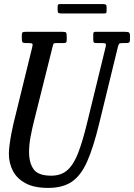

<svg xmlns="http://www.w3.org/2000/svg" viewBox="-20 -906 657 941"><path d="M238 -678 146 -310Q138 -278 130.2 -238.2Q122.5 -198.5 122.5 -160Q122.5 -107.5 145 -76.2Q167.5 -45 231 -45Q280.5 -45 311.2 -73Q342 -101 363.5 -157.5Q385 -214 406 -300L497.5 -675Q500.5 -687 498.2 -691Q496 -695 479.5 -695H452.5Q441.5 -695 439.2 -699Q437 -703 437 -714V-735Q437 -742.5 438.5 -746.2Q440 -750 447.5 -750H592.5Q606 -750 611.5 -747.2Q617 -744.5 617 -730V-712Q617 -701 613 -698Q609 -695 598.5 -695H584.5Q567.5 -695 564.2 -691.8Q561 -688.5 557.5 -675L466 -300Q438 -184.5 407.5 -115.2Q377 -46 332.2 -15.5Q287.5 15 216 15Q147.5 15 105 -8Q62.5 -31 43 -69Q23.5 -107 23.5 -152Q23.5 -170.5 27 -197.2Q30.5 -224 35.8 -251.8Q41 -279.5 46 -300L137.5 -673Q141 -686 139 -690.5Q137 -695 120.5 -695H105.5Q93 -695 90 -699.2Q87 -703.5 87 -715V-734Q87 -745 90.8 -747.5Q94.5 -750 105.5 -750H287.5Q300.5 -750 303.8 -746.2Q307 -742.5 307 -729V-710Q307 -701 304 -698Q301 -695 291.5 -695H257.5Q244.5 -695 242.5 -691.5Q240.5 -688 238 -678ZM262.5 -856V-872.5Q262.5 -879.5 264.2 -882.8Q266 -886 272.5 -886H485.5Q495 -886 498.8 -883.2Q502.5 -880.5 502.5 -870.5V-855Q502.5 -847 501 -843.5Q499.5 -840 491.5 -840H280Q270.5 -840 266.5 -842.8Q262.5 -845.5 262.5 -856Z"/></svg>

Font: Besley* Condensed
Style: Italic
Weight: 400
Width: 3
Italic angle: -13°
Designer: Owen Earl
Foundry: indestructible type*
Version: Version 3.000; ttfautohint (v1.8.3)